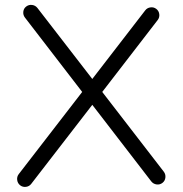

<svg xmlns="http://www.w3.org/2000/svg" viewBox="-20 -734 734 772"><path d="M588.4 -4.4Q469.7 -158.2 351.1 -312.5L105.5 5.4Q97.7 15.6 84.5 17.3Q71.3 19 61 11Q50.8 2.9 49.1 -10.3Q47.4 -23.4 55.2 -33.7L310.5 -364.3Q195.3 -513.7 80.1 -663.6Q72.3 -673.8 73.7 -687Q75.2 -700.2 85.7 -708Q96.2 -715.8 109.1 -714.1Q122.1 -712.4 130.4 -702.1Q240.7 -559.1 351.1 -416.5L564 -692.4Q571.8 -702.6 585 -704.3Q598.1 -706.1 608.4 -698.2Q618.7 -690.4 620.4 -677.2Q622.1 -664.1 614.3 -653.8L391.1 -364.3Q515.1 -203.6 638.7 -43.5Q646.5 -33.2 645 -20Q643.6 -6.8 633.3 1.2Q623 9.3 609.9 7.6Q596.7 5.9 588.4 -4.4Z"/></svg>

Font: Chilanka
Style: Regular
Weight: 400
Designer: Santhosh Thottingal <santhosh.thottingal@gmail.com>
Foundry: Swathanthra Malayalam Computing(SMC)
Version: Version 1.3; 20181103